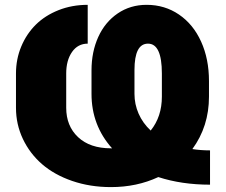

<svg xmlns="http://www.w3.org/2000/svg" viewBox="-20 -757 926 787"><path d="M840.9 -140.6V0Q724.8 0 628.9 -31.2Q540.8 9.9 434.7 9.9Q349.1 9.9 275.9 -15.3Q202.8 -40.5 152.5 -84Q102.3 -127.5 73.9 -187.3Q45.5 -247.2 45.5 -315.3V-456Q45.5 -514.6 67.1 -566.4Q88.8 -618.3 126.8 -655.9Q164.8 -693.5 220 -715.4Q275.2 -737.2 339.5 -737.2V-578.1Q299 -578.1 275.2 -543.9Q251.4 -509.6 251.4 -456V-315.3Q251.4 -240.4 300.1 -194.8Q348.7 -149.1 434.7 -149.1H439.3Q355.1 -243.3 355.1 -372.2V-468.8Q355.1 -544.4 382.8 -605.5Q410.5 -666.5 462.4 -701.9Q514.2 -737.2 581 -737.2Q655.2 -737.2 713.6 -697.4Q772 -657.7 804.3 -586.5Q836.6 -515.3 836.6 -424.7V-360.8Q836.6 -239 768.5 -146Q802.6 -140.6 840.9 -140.6ZM597.7 -221.9Q643.5 -278.8 643.5 -360.8V-456Q643.5 -578.1 586.6 -578.1Q531.2 -578.1 531.2 -470.2V-372.2Q531.2 -329.9 548.1 -291.2Q565 -252.5 597.7 -221.9Z"/></svg>

Font: Karasuma Gothic
Style: Black
Weight: 900
Designer: Rasmus Andersson / Ryoko Nishizuka
Foundry: Genbu
Version: Version 1.00